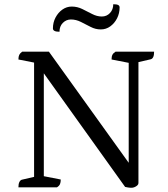

<svg xmlns="http://www.w3.org/2000/svg" viewBox="-20 -885 793 907"><path d="M602 2Q592 2 584 0.5Q576 -1 571 -2L176 -554L187 -560V-30L180 -54L267 -37Q267 -24 263.5 -15.5Q260 -7 249 0H67Q67 -16 71.5 -25Q76 -34 83 -36L152 -52L141 -25V-606L153 -587L67 -604Q67 -618 71 -626Q75 -634 85 -641H211L616 -77L588 -70V-610L594 -587L507 -604Q507 -618 511 -626Q515 -634 526 -641H708Q708 -625 704 -616Q700 -607 692 -605L623 -589L634 -612V-20Q634 -14 628.5 -9Q623 -4 615.5 -1Q608 2 602 2ZM315 -793Q293 -793 277 -777Q261 -761 261 -735Q245 -735 237.5 -739Q230 -743 230 -751Q230 -779 242.5 -802.5Q255 -826 275 -840Q295 -854 319 -854Q345 -854 368.5 -842.5Q392 -831 415 -819Q438 -807 461 -807Q484 -807 499.5 -823.5Q515 -840 515 -865Q531 -865 538 -861.5Q545 -858 545 -850Q545 -822 533 -798.5Q521 -775 501 -760.5Q481 -746 456 -746Q431 -746 408 -758Q385 -770 362 -781.5Q339 -793 315 -793Z"/></svg>

Font: Petrona
Style: Regular
Weight: 400
Designer: Ringo R. Seeber
Foundry: Ringo R. Seeber
Version: Version 2.001; ttfautohint (v1.8.3)